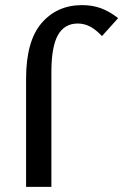

<svg xmlns="http://www.w3.org/2000/svg" viewBox="-20 -731 482 751"><path d="M82 -423Q82 -570 142.5 -640.5Q203 -711 301 -711Q342 -711 375.5 -698.5Q409 -686 442 -660L379 -590Q354 -616 331.5 -627.5Q309 -639 284 -639Q232 -639 206.5 -593.5Q181 -548 181 -449V0H82Z"/></svg>

Font: Ysabeau SC Semibold
Style: Regular
Weight: 600
Designer: Christian Thalmann (Catharsis Fonts)
Version: Version 0.003